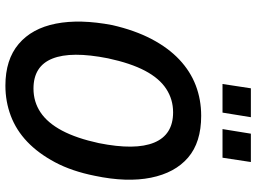

<svg xmlns="http://www.w3.org/2000/svg" viewBox="-139 -800 949 711"><g transform="rotate(90 335.5 -444.5)"><path d="M297 10Q201 10 143 -39Q85 -88 67.5 -177Q50 -266 73 -386Q92 -469 124.5 -531Q157 -593 200.5 -634Q244 -675 296.5 -695Q349 -715 409 -715Q507 -715 563.5 -666.5Q620 -618 638 -529Q656 -440 631 -321Q614 -236 581 -174Q548 -112 505 -71Q462 -30 409 -10Q356 10 297 10ZM308 -94Q357 -94 396 -120Q435 -146 463.5 -199.5Q492 -253 510 -336Q537 -471 508 -541Q479 -611 396 -611Q348 -611 309 -585.5Q270 -560 242 -507Q214 -454 196 -370Q169 -234 197 -164Q225 -94 308 -94ZM458 -794 475 -899H580L564 -794ZM291 -794 307 -899H414L397 -794Z"/></g></svg>

Font: Nunito Sans 10pt Condensed
Style: Bold Italic
Weight: 700
Width: 3
Italic angle: -9°
Designer: Vernon Adams
Foundry: Vernon Adams
Version: Version 3.101;gftools[0.9.27]